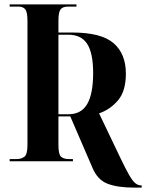

<svg xmlns="http://www.w3.org/2000/svg" viewBox="-20 -734 665 874"><path d="M590 120Q516 120 470 102.5Q424 85 401 30L300 -204H246V-74Q246 -31 258 -20.5Q270 -10 292 -10H312V0H24V-10H57Q77 -10 91 -20.5Q105 -31 105 -74V-639Q105 -679 95 -691.5Q85 -704 64 -704H24V-714H328V-704H289Q266 -704 256 -691.5Q246 -679 246 -641V-586H308Q441 -586 497 -537.5Q553 -489 553 -399Q553 -319 517 -277Q481 -235 431 -218L529 -13Q552 35 567.5 62Q583 89 595.5 99.5Q608 110 622 110H625V120ZM292 -214Q350 -214 377 -260.5Q404 -307 404 -401Q404 -492 377 -534Q350 -576 291 -576H246V-214Z"/></svg>

Font: Noto Serif Display Condensed
Style: Bold
Weight: 700
Width: 3
Designer: Monotype Design Team
Foundry: Monotype Imaging Inc.
Version: Version 2.009